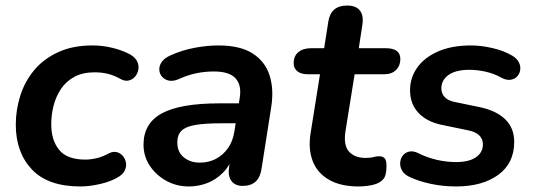

<svg xmlns="http://www.w3.org/2000/svg" viewBox="-20 -663 1928 693"><path d="M270 10Q153 10 95 -51.5Q37 -113 37 -213Q37 -267 53.5 -318.5Q70 -370 104 -410.5Q138 -451 190.5 -475Q243 -499 314 -499Q350 -499 385 -490.5Q420 -482 447 -468Q467 -457 474.5 -442.5Q482 -428 479.5 -413Q477 -398 468 -387Q459 -376 445 -372.5Q431 -369 415 -378Q392 -391 369.5 -396.5Q347 -402 322 -402Q279 -402 249 -386Q219 -370 200.5 -342.5Q182 -315 173.5 -282Q165 -249 165 -214Q165 -157 193.5 -122Q222 -87 288 -87Q307 -87 328.5 -92Q350 -97 374 -110Q388 -117 401 -114Q414 -111 423 -100.5Q432 -90 434.5 -76.5Q437 -63 431 -49Q425 -35 407 -24Q381 -8 342 1Q303 10 270 10Z M662 10Q617 10 580 -10.5Q543 -31 520.5 -65Q498 -99 498 -141Q498 -218 564.5 -254Q631 -290 773 -290H853L842 -218H779Q720 -218 685 -212Q650 -206 635 -191Q620 -176 620 -149Q620 -114 643.5 -95Q667 -76 701 -76Q733 -76 759 -89.5Q785 -103 803 -128.5Q821 -154 826 -189L845 -308Q853 -355 830.5 -380Q808 -405 752 -405Q719 -405 688 -398.5Q657 -392 624 -377Q605 -369 590 -372Q575 -375 565.5 -385.5Q556 -396 555 -410.5Q554 -425 563.5 -439Q573 -453 595 -463Q637 -482 682.5 -490.5Q728 -499 768 -499Q847 -499 892 -470Q937 -441 953 -391Q969 -341 959 -277L924 -54Q915 8 856 8Q829 8 815.5 -9.5Q802 -27 807 -61L817 -124L824 -104Q810 -65 784.5 -39.5Q759 -14 727.5 -2Q696 10 662 10Z M1274 10Q1209 10 1167 -14.5Q1125 -39 1108.5 -82Q1092 -125 1101 -182L1135 -395H1091Q1067 -395 1053.5 -405.5Q1040 -416 1040 -435Q1040 -461 1057 -475Q1074 -489 1103 -489H1150L1165 -585Q1174 -643 1233 -643Q1265 -643 1279 -625Q1293 -607 1288 -574L1275 -489H1373Q1398 -489 1411.5 -479.5Q1425 -470 1425 -450Q1425 -426 1409.5 -410.5Q1394 -395 1367 -395H1260L1227 -190Q1219 -138 1240 -115.5Q1261 -93 1299 -93Q1317 -93 1327.5 -96Q1338 -99 1348 -99Q1362 -99 1368.5 -91.5Q1375 -84 1375 -64Q1375 -30 1364 -17Q1353 -4 1334 2Q1322 6 1305 8Q1288 10 1274 10Z M1626 10Q1579 10 1534.5 0.5Q1490 -9 1457 -25Q1438 -34 1430.5 -48.5Q1423 -63 1424.5 -77.5Q1426 -92 1434.5 -102.5Q1443 -113 1457.5 -116Q1472 -119 1490 -110Q1522 -94 1557 -86Q1592 -78 1626 -78Q1673 -78 1698 -95.5Q1723 -113 1723 -142Q1723 -162 1709 -175Q1695 -188 1668 -193L1576 -212Q1521 -223 1490.5 -255.5Q1460 -288 1460 -337Q1460 -382 1485.5 -418.5Q1511 -455 1560.5 -477Q1610 -499 1680 -499Q1716 -499 1757.5 -489.5Q1799 -480 1829 -462Q1846 -452 1853 -437.5Q1860 -423 1857.5 -409.5Q1855 -396 1846 -386.5Q1837 -377 1822 -375Q1807 -373 1789 -383Q1764 -397 1734 -404Q1704 -411 1674 -411Q1625 -411 1599 -392.5Q1573 -374 1573 -344Q1573 -326 1584.5 -313Q1596 -300 1621 -295L1713 -276Q1773 -263 1804.5 -231.5Q1836 -200 1836 -151Q1836 -74 1778.5 -32Q1721 10 1626 10Z"/></svg>

Font: Nunito Variable Extra Light
Style: Italic
Weight: 200
Italic angle: -9°
Designer: Vernon Adams
Foundry: Vernon Adams
Version: Version 3.602